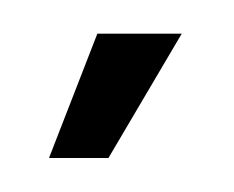

<svg xmlns="http://www.w3.org/2000/svg" viewBox="-20 -697 139 114"><path d="M9.1 -603.2 37.8 -677H87.9L44.4 -603.2Z"/></svg>

Font: Anybody UltraCondensed Thin
Style: Regular
Weight: 100
Width: 1
Designer: Tyler Finck
Foundry: Etcetera Type Company
Version: Version 1.110